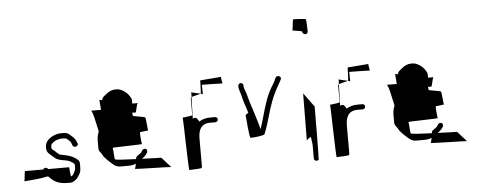

<svg xmlns="http://www.w3.org/2000/svg" viewBox="-48 -802 2319 928"><g transform="rotate(-5 1112.0 -338.5)"><path d="M38 -18C52 -19 118 -24 154 -32C177 -8 197 8 245 8H259C273 8 286 -3 294 -12C309 -35 313 -36 313 -72C313 -91 312 -94 296 -106C272 -123 252 -125 224 -131C212 -133 200 -150 191 -156C184 -161 182 -161 182 -173C182 -179 183 -183 185 -186C196 -198 211 -206 231 -208H246C260 -208 261 -203 270 -196C279 -189 280 -183 284 -172C290 -154 316 -166 310 -178L304 -193C300 -201 292 -210 282 -218C273 -225 270 -232 252 -234H232C212 -234 193 -226 175 -212C163 -202 156 -189 156 -172C156 -144 170 -141 185 -126C199 -112 211 -106 242 -102C260 -100 275 -92 287 -80C287 -78 288 -73 288 -67C288 -51 283 -42 274 -28C273 -26 270 -25 266 -22C262 -19 260 -67 259 -67H158C151 -77 138 -76 134 -67H45C43 -67 40 -23 38 -18ZM38 -18C35 -18 35 -18 38 -18Z M388 -330C397 -326 407 -271 417 -227C412 -214 408 -201 408 -184V-147C408 -139 410 -132 416 -126C420 -121 426 -111 429 -105C435 -97 447 -84 467 -67C479 -55 491 -49 507 -49H543C559 -49 572 -51 582 -56C580 -44 577 -33 575 -32C570 -29 738 -27 751 -25L707 -74C703 -74 660 -75 613 -77C625 -85 635 -94 641 -106C648 -124 625 -132 616 -114C614 -106 602 -100 597 -96C590 -90 587 -92 585 -78C535 -80 487 -82 483 -86C481 -88 479 -140 477 -142C475 -144 622 -146 620 -148C618 -150 617 -173 615 -189V-197V-206C625 -208 657 -210 655 -212C653 -215 650 -269 647 -274C644 -279 591 -284 588 -288C587 -289 587 -295 586 -303C595 -303 600 -302 601 -302C606 -300 611 -346 617 -347H590V-363C590 -373 584 -378 581 -384C568 -406 539 -422 523 -422H513C499 -422 483 -416 467 -402C458 -395 449 -389 446 -376L433 -379L437 -330ZM617 -348C617 -348 617 -347 617 -347C617 -347 617 -348 617 -348ZM751 -25C752 -25 752 -24 751 -24C751 -24 751 -25 751 -25Z M827 -257C829 -255 833 -3 837 -3C841 -3 894 -5 896 -7C898 -9 899 -12 899 -16V-149C899 -191 912 -222 957 -222H983C989 -222 995 -228 995 -234C995 -241 990 -247 983 -247H957C937 -247 917 -240 905 -232C905 -234 899 -244 895 -248C889 -254 880 -253 875 -248L878 -353C876 -352 874 -350 874 -349V-266C874 -262 825 -259 827 -257ZM878 -353C888 -358 916 -362 923 -366C908 -370 881 -374 879 -377ZM923 -366C929 -364 934 -363 934 -361L933 -408C933 -408 1023 -407 1033 -406C1031 -410 1028 -444 1027 -438L927 -430C926 -427 927 -368 923 -366ZM1033 -406C1034 -406 1033 -406 1033 -406Z M1108 -383C1108 -377 1110 -368 1113 -360C1116 -352 1119 -340 1123 -324C1127 -307 1136 -283 1145 -254C1136 -248 1129 -244 1131 -240C1133 -236 1138 -132 1146 -132C1154 -132 1210 -136 1214 -144C1226 -173 1237 -210 1244 -235C1257 -281 1272 -321 1288 -351L1295 -364C1301 -375 1309 -388 1315 -400C1323 -416 1298 -425 1291 -411C1286 -398 1280 -388 1273 -376L1265 -363C1254 -343 1245 -325 1235 -294C1219 -248 1214 -218 1197 -170C1190 -195 1182 -225 1174 -249L1169 -264C1168 -267 1168 -269 1167 -272L1166 -273C1159 -295 1151 -320 1145 -344C1143 -354 1133 -374 1133 -383V-387C1133 -394 1128 -400 1121 -400C1114 -400 1108 -394 1108 -387ZM1167 -274C1168 -276 1168 -279 1167 -281Z M1392 -632C1390 -630 1438 -626 1438 -622C1438 -615 1446 -608 1453 -608C1460 -608 1465 -614 1465 -621C1465 -625 1464 -677 1461 -680C1458 -683 1405 -685 1401 -685C1397 -685 1394 -634 1392 -632ZM1415 -91V-93ZM1415 -93C1416 -100 1426 -107 1436 -111C1437 -103 1438 -95 1439 -89L1441 -74V-6C1441 1 1447 6 1454 6C1458 6 1462 4 1464 2C1466 0 1467 -252 1467 -256L1417 -324Z M1542 -257C1544 -255 1548 -3 1552 -3C1556 -3 1609 -5 1611 -7C1613 -9 1614 -12 1614 -16V-149C1614 -191 1627 -222 1672 -222H1698C1704 -222 1710 -228 1710 -234C1710 -241 1705 -247 1698 -247H1672C1652 -247 1632 -240 1620 -232C1620 -234 1614 -244 1610 -248C1604 -254 1595 -253 1590 -248L1593 -353C1591 -352 1589 -350 1589 -349V-266C1589 -262 1540 -259 1542 -257ZM1593 -353C1603 -358 1631 -362 1638 -366C1623 -370 1596 -374 1594 -377ZM1638 -366C1644 -364 1649 -363 1649 -361L1648 -408C1648 -408 1738 -407 1748 -406C1746 -410 1743 -444 1742 -438L1642 -430C1641 -427 1642 -368 1638 -366ZM1748 -406C1749 -406 1748 -406 1748 -406Z M1823 -330C1832 -326 1842 -271 1852 -227C1847 -214 1843 -201 1843 -184V-147C1843 -139 1845 -132 1851 -126C1855 -121 1861 -111 1864 -105C1870 -97 1882 -84 1902 -67C1914 -55 1926 -49 1942 -49H1978C1994 -49 2007 -51 2017 -56C2015 -44 2012 -33 2010 -32C2005 -29 2173 -27 2186 -25L2142 -74C2138 -74 2095 -75 2048 -77C2060 -85 2070 -94 2076 -106C2083 -124 2060 -132 2051 -114C2049 -106 2037 -100 2032 -96C2025 -90 2022 -92 2020 -78C1970 -80 1922 -82 1918 -86C1916 -88 1914 -140 1912 -142C1910 -144 2057 -146 2055 -148C2053 -150 2052 -173 2050 -189V-197V-206C2060 -208 2092 -210 2090 -212C2088 -215 2085 -269 2082 -274C2079 -279 2026 -284 2023 -288C2022 -289 2022 -295 2021 -303C2030 -303 2035 -302 2036 -302C2041 -300 2046 -346 2052 -347H2025V-363C2025 -373 2019 -378 2016 -384C2003 -406 1974 -422 1958 -422H1948C1934 -422 1918 -416 1902 -402C1893 -395 1884 -389 1881 -376L1868 -379L1872 -330ZM2052 -348C2052 -348 2052 -347 2052 -347C2052 -347 2052 -348 2052 -348ZM2186 -25C2187 -25 2187 -24 2186 -24C2186 -24 2186 -25 2186 -25Z"/></g></svg>

Font: FailCity
Style: Regular
Weight: 400
Version: Version 1